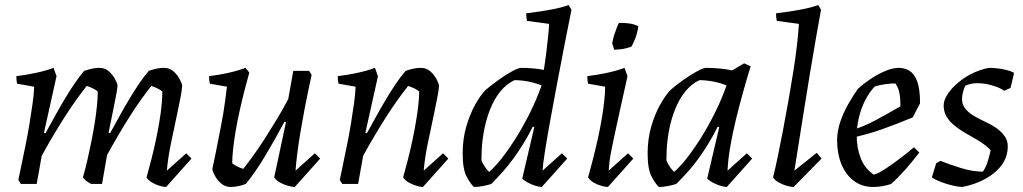

<svg xmlns="http://www.w3.org/2000/svg" viewBox="-20 -732 4070 764"><path d="M641 12Q631 12 615.5 7.5Q600 3 585.5 -5.5Q571 -14 563 -26Q573 -61 582.5 -98.5Q592 -136 600 -173.5Q608 -211 614 -246.5Q620 -282 623 -313Q626 -344 626 -368Q619 -374 607 -380Q595 -386 582 -390Q563 -366 541.5 -336Q520 -306 497.5 -270.5Q475 -235 452 -196Q429 -157 406 -115L386 0H343Q333 -5 324 -11.5Q315 -18 310 -26Q320 -61 328.5 -98.5Q337 -136 344.5 -173.5Q352 -211 357.5 -246.5Q363 -282 366 -313Q369 -344 369 -368Q362 -374 350 -380Q338 -386 325 -390Q306 -366 284 -335.5Q262 -305 239 -269Q216 -233 192.5 -193.5Q169 -154 146 -112L126 0H63L53 -16Q58 -40 65.5 -76Q73 -112 81.5 -153.5Q90 -195 97 -237.5Q104 -280 109.5 -319Q115 -358 116 -387L48 -399Q45 -411 45 -429Q80 -433 120.5 -441.5Q161 -450 193 -462L205 -429L155 -204L161 -202Q181 -238 200 -272.5Q219 -307 238.5 -339.5Q258 -372 277 -400Q296 -428 315 -450Q329 -455 344.5 -458.5Q360 -462 375 -462Q398 -462 413.5 -448Q429 -434 438 -417Q447 -400 448 -390Q445 -368 439 -337.5Q433 -307 426 -272.5Q419 -238 412 -204L418 -202Q438 -238 457 -272.5Q476 -307 495.5 -339.5Q515 -372 534 -400Q553 -428 572 -450Q586 -455 601.5 -458.5Q617 -462 632 -462Q655 -462 670.5 -448Q686 -434 695 -417Q704 -400 705 -390Q703 -368 698 -343Q693 -318 687.5 -291Q682 -264 676 -236Q669 -203 662 -170Q655 -137 650.5 -107.5Q646 -78 644 -53L721 -122L742 -101Z M898 12Q876 12 860 -2Q844 -16 835 -33Q826 -50 825 -60Q831 -87 836.5 -114.5Q842 -142 847.5 -170Q853 -198 858.5 -226Q864 -254 868.5 -281Q873 -308 876.5 -335Q880 -362 883 -387L815 -399Q812 -411 812 -429Q847 -433 886 -441.5Q925 -450 957 -462L972 -443Q962 -408 952 -368.5Q942 -329 933 -288.5Q924 -248 917.5 -209.5Q911 -171 907.5 -138.5Q904 -106 904 -82Q912 -76 923.5 -70Q935 -64 948 -60Q967 -84 989 -114.5Q1011 -145 1034 -181Q1057 -217 1081 -256.5Q1105 -296 1127 -338L1147 -450H1210L1220 -434Q1215 -410 1207 -373Q1199 -336 1191 -293Q1183 -250 1175.5 -206Q1168 -162 1163 -122Q1158 -82 1156 -53L1233 -122L1254 -101L1153 12Q1143 12 1126.5 7.5Q1110 3 1094.5 -5.5Q1079 -14 1071 -26L1118 -246L1112 -248Q1093 -212 1073.5 -177.5Q1054 -143 1034.5 -110.5Q1015 -78 996 -50.5Q977 -23 958 0Q945 5 929 8.5Q913 12 898 12Z M1663 12Q1653 12 1637.5 7.5Q1622 3 1607 -5.5Q1592 -14 1584 -26Q1594 -61 1603.5 -98.5Q1613 -136 1621 -173.5Q1629 -211 1635 -246.5Q1641 -282 1644.5 -313Q1648 -344 1648 -368Q1641 -374 1629 -380Q1617 -386 1604 -390Q1585 -366 1563 -335.5Q1541 -305 1518 -269Q1495 -233 1471.5 -193.5Q1448 -154 1425 -112L1405 0H1342L1332 -16Q1337 -40 1344.5 -76Q1352 -112 1360.5 -153.5Q1369 -195 1376 -237.5Q1383 -280 1388.5 -319Q1394 -358 1395 -387L1327 -399Q1324 -411 1324 -429Q1359 -433 1399.5 -441.5Q1440 -450 1472 -462L1484 -429L1434 -204L1440 -202Q1460 -238 1479 -272.5Q1498 -307 1517.5 -339.5Q1537 -372 1556 -400Q1575 -428 1594 -450Q1608 -455 1623.5 -458.5Q1639 -462 1654 -462Q1677 -462 1692.5 -448Q1708 -434 1717 -417Q1726 -400 1727 -390Q1725 -368 1720 -343Q1715 -318 1709.5 -291Q1704 -264 1698 -236Q1691 -203 1684 -170Q1677 -137 1672.5 -107.5Q1668 -78 1666 -53L1743 -122L1764 -101Z M1866 12Q1853 1 1837 -29Q1821 -59 1821 -121Q1821 -178 1835 -227Q1849 -276 1870 -314Q1891 -352 1912 -374Q1936 -394 1964.5 -414.5Q1993 -435 2018 -448.5Q2043 -462 2054 -462Q2077 -462 2099.5 -460Q2122 -458 2144 -454Q2150 -491 2154 -524.5Q2158 -558 2161 -586.5Q2164 -615 2165 -637L2077 -649Q2074 -661 2074 -679Q2098 -682 2129 -686.5Q2160 -691 2191 -697.5Q2222 -704 2243 -712L2254 -693Q2242 -635 2227.5 -560Q2213 -485 2198 -406Q2183 -327 2170 -255.5Q2157 -184 2148.5 -130Q2140 -76 2139 -53L2216 -122L2237 -101L2136 12Q2126 12 2110 7Q2094 2 2079.5 -6Q2065 -14 2058 -21L2106 -226L2100 -228Q2081 -190 2061.5 -158.5Q2042 -127 2022.5 -100.5Q2003 -74 1981 -49Q1959 -24 1935 0Q1922 4 1903.5 8Q1885 12 1866 12ZM1926 -48Q1948 -66 1976 -101.5Q2004 -137 2033.5 -184Q2063 -231 2089.5 -284.5Q2116 -338 2135 -392Q2111 -402 2082.5 -407.5Q2054 -413 2027 -413Q1995 -398 1970.5 -367.5Q1946 -337 1929.5 -295Q1913 -253 1904.5 -204Q1896 -155 1896 -104Q1896 -101 1896 -98.5Q1896 -96 1896 -93Q1901 -81 1909 -69Q1917 -57 1926 -48Z M2388 -387 2320 -399Q2317 -411 2317 -429Q2352 -433 2392.5 -441.5Q2433 -450 2465 -462L2477 -429Q2458 -345 2445.5 -287Q2433 -229 2424.5 -190.5Q2416 -152 2411.5 -127.5Q2407 -103 2405 -86Q2403 -69 2402 -53L2479 -122L2500 -101L2399 12Q2389 12 2373 7.5Q2357 3 2342.5 -5.5Q2328 -14 2320 -26Q2330 -61 2340 -100.5Q2350 -140 2359 -180.5Q2368 -221 2374.5 -259.5Q2381 -298 2384.5 -330.5Q2388 -363 2388 -387ZM2424 -534Q2423 -538 2421.5 -542.5Q2420 -547 2419 -551Q2418 -555 2416 -559Q2419 -578 2424.5 -594.5Q2430 -611 2435 -623.5Q2440 -636 2443 -641Q2466 -641 2481.5 -639Q2497 -637 2506.5 -633.5Q2516 -630 2520 -627Q2516 -598 2506 -574.5Q2496 -551 2492 -546Q2489 -545 2484 -543.5Q2479 -542 2471 -540Q2461 -537 2449.5 -536Q2438 -535 2424 -534Z M2602 12Q2589 1 2573 -29Q2557 -59 2557 -121Q2557 -178 2571 -227Q2585 -276 2606 -314Q2627 -352 2648 -374Q2672 -395 2700.5 -415Q2729 -435 2754 -448.5Q2779 -462 2790 -462Q2816 -462 2842.5 -459.5Q2869 -457 2894 -452L2941 -480L2967 -468Q2952 -420 2937 -366Q2922 -312 2908.5 -257Q2895 -202 2886 -149.5Q2877 -97 2875 -53L2952 -122L2973 -101L2872 12Q2862 12 2846 7Q2830 2 2815.5 -6Q2801 -14 2794 -21L2842 -226L2836 -228Q2817 -190 2797.5 -158.5Q2778 -127 2758.5 -100Q2739 -73 2717 -48.5Q2695 -24 2671 0Q2658 4 2639.5 8Q2621 12 2602 12ZM2662 -48Q2684 -66 2712 -101.5Q2740 -137 2769.5 -184Q2799 -231 2825.5 -284.5Q2852 -338 2871 -392Q2847 -402 2818.5 -407.5Q2790 -413 2763 -413Q2731 -398 2706.5 -367.5Q2682 -337 2665.5 -295Q2649 -253 2640.5 -204Q2632 -155 2632 -104Q2632 -101 2632 -98.5Q2632 -96 2632 -93Q2637 -81 2645 -69Q2653 -57 2662 -48Z M3138 12Q3128 12 3111.5 7.5Q3095 3 3079.5 -5.5Q3064 -14 3056 -26Q3065 -61 3075 -109.5Q3085 -158 3096 -215.5Q3107 -273 3117.5 -332.5Q3128 -392 3137 -449Q3146 -506 3151.5 -554.5Q3157 -603 3159 -637L3071 -649Q3068 -661 3068 -679Q3092 -682 3123 -686.5Q3154 -691 3184.5 -697.5Q3215 -704 3236 -712L3247 -693Q3238 -644 3226.5 -578.5Q3215 -513 3203 -440Q3191 -367 3179.5 -295Q3168 -223 3158 -160Q3148 -97 3141 -53L3230 -124L3249 -101Z M3454 12Q3410 12 3377.5 -12.5Q3345 -37 3328 -79Q3311 -121 3311 -173Q3311 -210 3323.5 -247Q3336 -284 3355.5 -318Q3375 -352 3394 -379Q3415 -398 3443 -417Q3471 -436 3501.5 -449Q3532 -462 3557 -462Q3579 -462 3598 -451Q3617 -440 3629 -410Q3641 -380 3641 -321L3612 -265Q3545 -237 3486.5 -216.5Q3428 -196 3361 -182L3359 -210Q3414 -227 3461 -252Q3508 -277 3563 -309Q3563 -324 3562 -339.5Q3561 -355 3557 -370Q3553 -385 3543 -400Q3523 -400 3502 -397Q3481 -394 3461 -388Q3439 -365 3422.5 -332.5Q3406 -300 3397.5 -263.5Q3389 -227 3389 -191Q3389 -144 3405 -102.5Q3421 -61 3457 -37Q3476 -42 3506 -62Q3536 -82 3566.5 -105.5Q3597 -129 3617 -146L3638 -125Q3626 -109 3607.5 -86.5Q3589 -64 3567.5 -41Q3546 -18 3526 0Q3508 6 3490 9Q3472 12 3454 12Z M3809 12Q3795 12 3771.5 6.5Q3748 1 3725.5 -7.5Q3703 -16 3688 -26L3705 -82L3722 -92Q3757 -78 3803.5 -63.5Q3850 -49 3891 -49Q3903 -66 3910.5 -90.5Q3918 -115 3922 -134Q3913 -144 3901 -153.5Q3889 -163 3875 -171.5Q3861 -180 3847 -188Q3827 -199 3807 -211.5Q3787 -224 3770.5 -239Q3754 -254 3744.5 -272Q3735 -290 3735 -312Q3735 -331 3747 -351Q3759 -371 3775 -387Q3806 -418 3842 -436.5Q3878 -455 3915 -462Q3929 -462 3948 -460Q3967 -458 3985 -453.5Q4003 -449 4014 -443V-436L4001 -382L3976 -371Q3955 -385 3925 -393Q3895 -401 3868 -401Q3855 -401 3844 -398.5Q3833 -396 3821 -391Q3815 -379 3811.5 -364Q3808 -349 3808 -338Q3808 -315 3822.5 -298Q3837 -281 3858.5 -269Q3880 -257 3899 -248Q3922 -238 3942.5 -224Q3963 -210 3976.5 -192Q3990 -174 3990 -150Q3990 -107 3965 -74Q3940 -41 3898.5 -19Q3857 3 3809 12Z"/></svg>

Font: Labrada
Style: Italic
Weight: 400
Italic angle: -7°
Designer: Mercedes Jáuregui
Foundry: Omnibus-Type Team
Version: Version 1.000